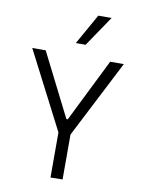

<svg xmlns="http://www.w3.org/2000/svg" viewBox="-101 -1013 806 1082"><g transform="rotate(10 302.5 -471.5)"><path d="M114 -700 296 -339H304L483 -700H561L334 -257V0L265 1V-257L37 -700ZM274 -770 372 -944H448L330 -770Z"/></g></svg>

Font: Lopes Sans Light
Style: Regular
Weight: 300
Designer: Gabriel Lam, Diego Maldonado
Foundry: TypeRant, Foresti Design
Version: Version 4.000